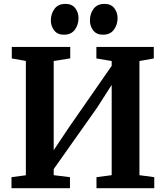

<svg xmlns="http://www.w3.org/2000/svg" viewBox="-20 -990 872 1010"><path d="M40.5 0V-58L116 -68V-669.5L42 -682.5V-743H349.5V-683L262.5 -669V-200L345.5 -324L567.5 -643.5V-669L487 -682.5V-743H789V-682.5L713.5 -669V-68.5L791.5 -58V0H487.5V-58L567.5 -68.5V-543.5L491 -424L262.5 -100.5V-68.5L348 -58V0ZM315.5 -807.5Q282 -807.5 264.8 -830.2Q247.5 -853 247.5 -882Q247.5 -917.5 266.8 -943.5Q286 -969.5 324 -969.5H325Q358.5 -969.5 375.8 -947Q393 -924.5 393 -895Q393 -860 373.8 -833.8Q354.5 -807.5 316.5 -807.5ZM521 -807.5Q487.5 -807.5 470.2 -830.2Q453 -853 453 -882Q453 -917.5 472.2 -943.5Q491.5 -969.5 529.5 -969.5H530.5Q564 -969.5 581.2 -947Q598.5 -924.5 598.5 -895Q598.5 -860 579.2 -833.8Q560 -807.5 522 -807.5Z"/></svg>

Font: Merriweather 24pt
Style: Bold
Weight: 700
Designer: Eben Sorkin
Foundry: Eben Sorkin
Version: Version 2.100